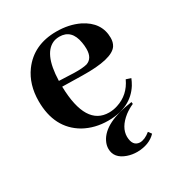

<svg xmlns="http://www.w3.org/2000/svg" viewBox="-151 -533 763 821"><g transform="rotate(-30 230.5 -122.5)"><path d="M246.1 -406.2Q306.6 -406.2 318.4 -335Q321.3 -319.3 321.3 -302.7Q321.3 -256.8 288.1 -245.1Q266.6 -239.3 225.6 -240.2L150.4 -243.2Q154.3 -381.8 223.6 -403.3Q235.4 -406.2 246.1 -406.2ZM424.8 -98.6 401.4 -106.4Q373 -44.9 311.5 -25.4Q291 -18.6 269.5 -18.6Q155.3 -18.6 150.4 -212.9Q150.4 -213.9 150.4 -214.8L249 -212.9Q395.5 -210 424.8 -254.9Q434.6 -270.5 434.6 -292Q434.6 -369.1 356.4 -408.2Q307.6 -431.6 246.1 -431.6Q133.8 -431.6 74.2 -350.6Q32.2 -293 32.2 -210.9Q32.2 -77.1 130.9 -19.5Q183.6 9.8 249 9.8Q360.4 9.8 410.2 -69.3Q418.9 -84 424.8 -98.6ZM319.3 158.2Q284.2 156.2 283.2 109.4Q283.2 63.5 333 24.4Q352.5 9.8 375 0L374 -9.8Q231.4 9.8 197.3 79.1Q188.5 96.7 188.5 114.3Q188.5 161.1 242.2 179.7Q264.6 187.5 290 187.5Q349.6 186.5 382.8 151.4L371.1 135.7Q343.8 158.2 319.3 158.2Z"/></g></svg>

Font: Abhaya Libre
Style: Bold
Weight: 700
Designer: Pushpananda Ekanayake, Sol Matas, Pathum Egodawatta
Foundry: Mooniak
Version: Version 1.050 ; ttfautohint (v1.6)